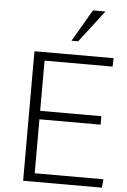

<svg xmlns="http://www.w3.org/2000/svg" viewBox="-62 -1005 692 1049"><g transform="rotate(5 283.5 -480.0)"><path d="M404.3 -960.4 302.2 -785.2H338.4L473.1 -960.4ZM539.6 -710.4H105.5V0H537.6L542 -46.4H165V-342.3H500.5V-388.7H165V-664.1H538.1Z"/></g></svg>

Font: My Font
Style: ExtraLight
Weight: 500
Designer: Vernon Adams
Foundry: newtypography
Version: Version 0.001